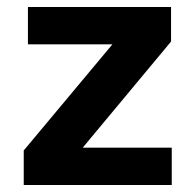

<svg xmlns="http://www.w3.org/2000/svg" viewBox="-20 -530 561 550"><path d="M48 0V-99L302 -403H60V-510H470V-411L217 -107H472V0Z"/></svg>

Font: Saira Thin SemiBold
Style: Regular
Weight: 600
Version: Version 1.101